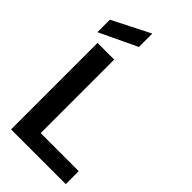

<svg xmlns="http://www.w3.org/2000/svg" viewBox="-291 -1028 1099 1099"><g transform="rotate(45 258.0 -479.0)"><path d="M50 0V-700H185V-105H493V0ZM6 -743V-844L231 -958H234V-851Z"/></g></svg>

Font: DM Sans 36pt
Style: Bold
Weight: 700
Version: Version 4.004;gftools[0.9.30]